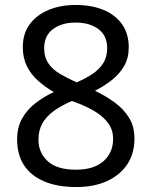

<svg xmlns="http://www.w3.org/2000/svg" viewBox="-20 -744 612 774"><path d="M285 -724Q348 -724 396 -704.5Q444 -685 471.5 -647Q499 -609 499 -553Q499 -510 480.5 -478Q462 -446 431 -421.5Q400 -397 363 -378Q407 -357 443 -330.5Q479 -304 500.5 -269Q522 -234 522 -185Q522 -125 493 -81.5Q464 -38 411.5 -14Q359 10 288 10Q211 10 157.5 -13Q104 -36 76.5 -78.5Q49 -121 49 -182Q49 -231 69.5 -267Q90 -303 124 -329Q158 -355 197 -373Q162 -393 133.5 -418.5Q105 -444 88.5 -477Q72 -510 72 -554Q72 -609 100 -646.5Q128 -684 176 -704Q224 -724 285 -724ZM135 -181Q135 -129 172 -94.5Q209 -60 286 -60Q359 -60 397.5 -94.5Q436 -129 436 -184Q436 -219 417.5 -245.5Q399 -272 365.5 -293Q332 -314 286 -331L270 -337Q226 -318 196 -296Q166 -274 150.5 -246Q135 -218 135 -181ZM284 -653Q229 -653 193.5 -626.5Q158 -600 158 -550Q158 -513 175.5 -488Q193 -463 223 -445.5Q253 -428 289 -412Q324 -427 351.5 -445Q379 -463 395.5 -488.5Q412 -514 412 -550Q412 -600 377 -626.5Q342 -653 284 -653Z"/></svg>

Font: Noto Sans Hebrew
Style: Regular
Weight: 400
Designer: Monotype Design Team
Foundry: Monotype Imaging Inc.
Version: Version 2.003;January 10, 2023;FontCreator 14.0.0.2877 64-bi